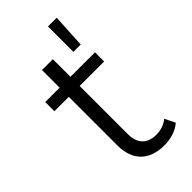

<svg xmlns="http://www.w3.org/2000/svg" viewBox="-241 -823 887 887"><g transform="rotate(-45 203.0 -379.5)"><path d="M330 -764H273V-598H321ZM351 -83C331 -65 302 -56 273 -56C214 -56 182 -90 182 -152V-466H342V-526H182V-641H111V-526H17V-466H111V-148C111 -51 166 5 265 5C306 5 348 -7 376 -32Z"/></g></svg>

Font: Talent
Style: Regular
Weight: 400
Designer: Mike Powis
Version: Version 1.001;hotconv 1.0.109;makeotfexe 2.5.65596